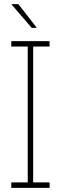

<svg xmlns="http://www.w3.org/2000/svg" viewBox="-20 -910 295 930"><path d="M34.7 0V-26.4H114.3V-684.6H34.7V-710.9H220.2V-684.6H140.6V-26.4H220.2V0ZM156.7 -777.3 155.8 -774.9H133.8L36.6 -887.7L37.6 -890.1H68.8Z"/></svg>

Font: Roboto Slab LO Thin
Style: Regular
Weight: 250
Designer: Google
Version: Version 2.00;September 28, 2018;FontCreator 11.5.0.2427 64-b